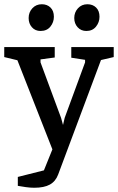

<svg xmlns="http://www.w3.org/2000/svg" viewBox="-42 -717 556 905"><path d="M119 168Q101 168 79.5 165Q58 162 42 159V117L165 86L228 -70L248 -23L210 0L40 -433L-22 -448V-495H216V-446L149 -437V-423L246 -161L255 -128L263 -162L359 -423V-435L294 -445V-495H494V-448L434 -434L232 106Q220 138 193 153Q166 168 119 168ZM365 -571Q340 -571 324 -588.5Q308 -606 308 -632Q308 -659 325.5 -678Q343 -697 370 -697Q395 -697 411 -681.5Q427 -666 427 -638Q427 -612 410.5 -591.5Q394 -571 365 -571ZM149 -571Q124 -571 108.5 -588.5Q93 -606 93 -632Q93 -659 110.5 -678Q128 -697 155 -697Q180 -697 196 -681.5Q212 -666 212 -638Q212 -612 195.5 -591.5Q179 -571 149 -571Z"/></svg>

Font: Faustina Light Medium
Style: Regular
Weight: 500
Version: Version 1.200